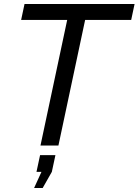

<svg xmlns="http://www.w3.org/2000/svg" viewBox="-20 -730 695 963"><path d="M151 213 188 132H163L181 48H258L240 132L194 213ZM317 -630H86L103 -710H655L638 -630H407L273 0H183Z"/></svg>

Font: PTCRaleway Medium
Style: Italic
Weight: 500
Italic angle: -12°
Designer: Matt McInerney, Pablo Impallari, Rodrigo Fuenzalida
Foundry: Matt McInerney, Pablo Impallari, Rodrigo Fuenzalida
Version: Version 3.000g; ttfautohint (v1.5) -l 8 -r 28 -G 28 -x 14 -D